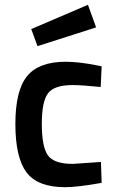

<svg xmlns="http://www.w3.org/2000/svg" viewBox="-20 -768 482 799"><path d="M253 -511Q306 -511 378 -497L403 -492L399 -406Q320 -414 282 -414Q206 -414 180 -380Q154 -346 154 -252Q154 -158 179 -122Q204 -86 283 -86L400 -94L403 -7Q302 11 251 11Q137 11 90.5 -50.5Q44 -112 44 -252Q44 -392 93 -451.5Q142 -511 253 -511ZM110 -647 346 -748 380 -654 136 -576Z"/></svg>

Font: TitilliumWeb-SemiBold
Style: SemiBold
Weight: 600
Version: Version 1.001;PS 57.000;hotconv 1.0.70;makeotf.lib2.5.55311